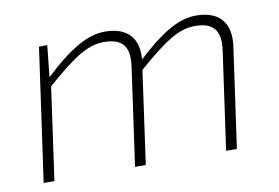

<svg xmlns="http://www.w3.org/2000/svg" viewBox="-59 -589 994 685"><g transform="rotate(-10 437.5 -247.0)"><path d="M686 -494C619 -494 552 -449 470 -373C477 -450 438 -494 356 -494C288 -494 218 -447 134 -368L146 -482H116L48 0H87L134 -335C228 -417 284 -458 345 -458C413 -458 439 -428 429 -355L379 0H418L465 -336C559 -418 615 -458 675 -458C741 -458 769 -429 759 -355L709 0H748L799 -361C811 -446 772 -494 686 -494Z"/></g></svg>

Font: Exo 2 Extra Light
Style: Italic
Weight: 250
Italic angle: -8°
Designer: Natanael Gama
Version: Version 1.001;PS 001.001;hotconv 1.0.88;makeotf.lib2.5.64775